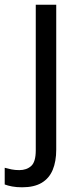

<svg xmlns="http://www.w3.org/2000/svg" viewBox="-72 -556 338 816"><path d="M22 240Q-2 240 -20.5 236.5Q-39 233 -52 228V157Q-38 161 -23 164Q-8 167 10 167Q41 167 60.5 149.5Q80 132 80 83V-536H167V80Q167 130 152 166Q137 202 105 221Q73 240 22 240Z"/></svg>

Font: Noto Sans Display
Style: Regular
Weight: 400
Designer: Monotype Design Team
Foundry: Monotype Imaging Inc.
Version: Version 2.003